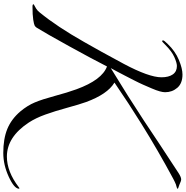

<svg xmlns="http://www.w3.org/2000/svg" viewBox="-1 -925 1132 1170"><g transform="rotate(90 565.0 -340.0)"><path d="M484 -471Q554 -429 602 -298Q616 -259 636.5 -184Q657 -109 678 -50.5Q699 8 727 51Q815 184 934 184Q1026 184 1120 112Q1124 108 1128 108Q1130 108 1130 110Q1130 139 1057.5 172.5Q985 206 912 206Q826 206 766 181.5Q706 157 659 102Q623 59 604 13.5Q585 -32 564.5 -108.5Q544 -185 524 -240Q467 -396 385 -426Q342 -341 262 -196Q182 -51 149 2Q144 10 136.5 14.5Q129 19 100 23.5Q71 28 20 28Q6 28 6 22Q6 20 12.5 17Q19 14 32 6Q45 -2 56 -16Q142 -121 236 -287Q289 -379 369 -528Q451 -682 451 -758Q451 -802 433.5 -827Q416 -852 382 -852Q363 -852 328 -836.5Q293 -821 254 -782Q234 -762 232 -762Q226 -762 226 -768Q226 -774 248 -796Q292 -842 345 -864Q398 -886 434 -886Q488 -886 515 -854.5Q542 -823 542 -780Q542 -767 536.5 -747Q531 -727 518.5 -698Q506 -669 496 -646Q486 -623 467.5 -587Q449 -551 440.5 -534.5Q432 -518 414 -484Q396 -450 395 -449Q574 -558 715 -651Q748 -673 857 -745.5Q966 -818 1036 -863Q1060 -878 1073 -878Q1083 -878 1106 -867Q1111 -865 1117.5 -863Q1124 -861 1127 -859.5Q1130 -858 1130 -856Q1130 -854 1126 -852.5Q1122 -851 1115 -849Q1108 -847 1104 -846Q1087 -839 1070 -830Q897 -737 735 -636Q611 -559 484 -472Z"/></g></svg>

Font: Miama Nueva
Style: Medium
Weight: 400
Italic angle: -28°
Version: Version 1.0